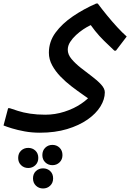

<svg xmlns="http://www.w3.org/2000/svg" viewBox="-44 -488 762 1088"><path d="M182 264Q136 264 95.5 256.5Q55 249 24 239.5Q-7 230 -24 223L2 125H11Q29 131 58 140.5Q87 150 126.5 156Q166 162 212 162Q268 162 321 145Q374 128 415 100.5Q456 73 477 44L476 84Q457 70 426.5 49Q396 28 362 2Q328 -24 299 -54Q270 -84 251.5 -118Q233 -152 233 -189Q233 -252 270.5 -303Q308 -354 369 -395.5Q430 -437 501 -468H510Q533 -437 562 -401.5Q591 -366 620 -334.5Q649 -303 674 -281L613 -201H604Q574 -229 546 -256.5Q518 -284 494.5 -313.5Q471 -343 454 -371L482 -350Q479 -350 463.5 -342.5Q448 -335 427.5 -321.5Q407 -308 387 -289.5Q367 -271 353.5 -250Q340 -229 340 -206Q340 -179 361.5 -153.5Q383 -128 414 -103.5Q445 -79 476.5 -55.5Q508 -32 529 -9Q550 14 550 35Q550 75 525 115.5Q500 156 452 189.5Q404 223 336 243.5Q268 264 182 264ZM196 391Q196 365 212.5 349Q229 333 253 333Q277 333 293.5 349Q310 365 310 391Q310 416 293.5 432Q277 448 253 448Q229 448 212.5 432Q196 416 196 391ZM59 407Q59 381 75.5 365.5Q92 350 116 350Q140 350 156.5 365.5Q173 381 173 407Q173 432 156.5 448Q140 464 116 464Q92 464 75.5 448Q59 432 59 407ZM143 523Q143 497 159.5 481.5Q176 466 200 466Q224 466 240.5 481.5Q257 497 257 523Q257 548 240.5 564Q224 580 200 580Q176 580 159.5 564Q143 548 143 523Z"/></svg>

Font: Kufam Medium
Style: Italic
Weight: 500
Italic angle: -11°
Designer: Artur Schmal
Foundry: Original Type
Version: Version 1.301; ttfautohint (v1.8.3)